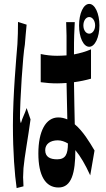

<svg xmlns="http://www.w3.org/2000/svg" viewBox="-20 -891 540 981"><path d="M188 -615V-471C217 -467 243 -465 272 -465C288 -465 304 -466 320 -467C321 -401 323 -336 324 -281C310 -287 294 -291 278 -291C213 -291 176 -219 176 -107C176 6 212 67 279 67C346 67 365 -8 365 -124C391 -93 416 -50 441 5L463 -122C437 -166 404 -221 362 -256C361 -314 359 -384 358 -471C388 -475 417 -481 445 -489V-639C418 -627 389 -619 358 -613C358 -657 358 -691 359 -711L362 -778H318C319 -757 320 -724 320 -709V-608C304 -607 288 -606 272 -606C243 -606 216 -609 188 -615ZM46 -251C46 -115 55 2 65 70L100 61C99 44 99 26 98 15C98 5 99 -18 100 -32C105 -90 124 -191 136 -281L116 -339C107 -310 95 -291 87 -262C84 -266 82 -282 82 -285C82 -378 97 -611 107 -663C109 -681 113 -742 116 -765L72 -779C72 -741 71 -696 69 -666C63 -592 46 -404 46 -251ZM211 -124C211 -156 238 -174 275 -174C293 -174 310 -168 327 -158C327 -103 315 -77 272 -77C236 -77 211 -89 211 -124ZM384 -761C384 -700 406 -652 436 -652C465 -652 488 -700 488 -761C488 -822 465 -871 436 -871C406 -871 384 -822 384 -761ZM406 -761C406 -785 419 -804 436 -804C452 -804 466 -786 466 -761C466 -737 452 -719 436 -719C419 -719 406 -737 406 -761Z"/></svg>

Font: 寒蝉无机体 CompactMedium
Style: Regular
Weight: 500
Width: 3
Designer: ChillTanhei {Warren2060}; 
Source Han Sans {Ryoko NISHIZUKA 西塚涼子 (kana, bopomofo & ideographs); Paul D. Hunt (Latin, Gre
Foundry: ChillType&Adobe
Version: Version 1.000;Glyphs 3.1.1 (3135)